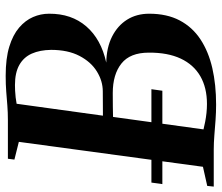

<svg xmlns="http://www.w3.org/2000/svg" viewBox="-88 -718 800 693"><g transform="rotate(-90 312.5 -371.0)"><path d="M282 8.5Q254.5 8.5 226.5 6.5Q198.5 4.5 171.2 2.2Q144 0 120 0H-14L-11.5 -23.5L57.5 -39L147.5 -703.5L83.5 -719.5L86.5 -743H225.5Q254 -743 278.8 -745Q303.5 -747 329 -749Q354.5 -751 386 -751Q448.5 -751 491 -738Q533.5 -725 559.8 -702.5Q586 -680 598 -652.2Q610 -624.5 610 -594.5Q610.5 -513.5 564.2 -460Q518 -406.5 433.5 -388Q488 -387 527.5 -367Q567 -347 588.5 -312.8Q610 -278.5 610 -233Q610 -169 585.8 -123Q561.5 -77 517.5 -48Q473.5 -19 413.8 -5.2Q354 8.5 282 8.5ZM284 -24.5Q343 -24.5 384.5 -48.5Q426 -72.5 448 -119.2Q470 -166 469.5 -234.5Q469.5 -302 430.2 -333.2Q391 -364.5 323.5 -364.5Q294.5 -364.5 274.5 -364.2Q254.5 -364 237.5 -363.5L192.5 -37Q204.5 -34 219.8 -31Q235 -28 251.8 -26.2Q268.5 -24.5 284 -24.5ZM242 -400Q260 -400 282.8 -400.2Q305.5 -400.5 329.5 -400.5Q367 -400.5 401.5 -421.8Q436 -443 457.8 -484.8Q479.5 -526.5 479.5 -587Q479 -627.5 466 -656.8Q453 -686 425 -701.8Q397 -717.5 352.5 -717.5Q344.5 -717.5 332.5 -717Q320.5 -716.5 307.8 -715Q295 -713.5 285 -711.5ZM-5 -185.5 0.5 -225H337.5L332 -185.5Z"/></g></svg>

Font: Merriweather 120pt SemiBold
Style: Italic
Weight: 600
Italic angle: -7.8°
Version: Version 2.101